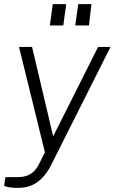

<svg xmlns="http://www.w3.org/2000/svg" viewBox="-23 -743 554 928"><path d="M297 -723H232L218 -620H283ZM419 -723H355L341 -620H407ZM64 165C127 165 179 139 222 59L511 -516H451L234 -84L132 -516H69L194 -7L164 53C147 84 122 115 56 113H3L-3 155C-3 155 10 165 64 165Z"/></svg>

Font: United Sans ExtraLight
Style: Italic
Weight: 200
Italic angle: -8°
Designer: Pablo Impallari, Rodrigo Fuenzalida (Modified by Dan O. Williams)
Version: Version 1.000;PS 001.000;hotconv 1.0.88;makeotf.lib2.5.64775